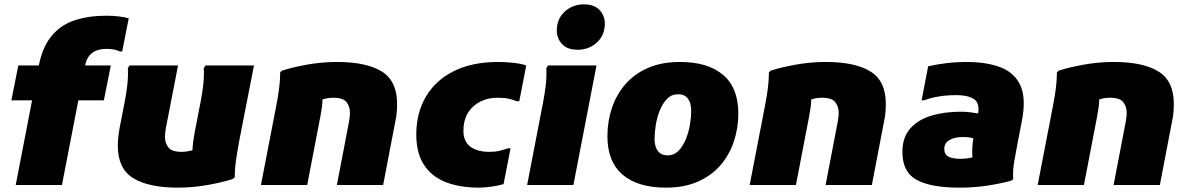

<svg xmlns="http://www.w3.org/2000/svg" viewBox="-20 -848 5448 880"><path d="M52 0 127 -388H32L64 -548H158Q175 -634 217 -684Q259 -734 322.5 -755Q386 -776 468 -776Q498 -776 526.5 -772.5Q555 -769 570 -764L540 -612H528Q521 -617 505 -620.5Q489 -624 468 -624Q385 -624 370 -548H488L456 -388H339L264 0Z M520 -180Q520 -198 522 -218Q524 -238 528 -260L552 -384Q559 -420 563.5 -458.5Q568 -497 566 -536L574 -548H796L740 -260Q738 -248 737 -237.5Q736 -227 736 -220Q736 -193 751.5 -172.5Q767 -152 812 -152Q825 -152 837.5 -154Q850 -156 862 -159Q864 -198 872 -240L900 -384Q907 -420 911.5 -458.5Q916 -497 914 -536L922 -548H1144L1076 -200Q1069 -162 1062.5 -118.5Q1056 -75 1056 -36L1048 -28Q1003 -13 934 -0.5Q865 12 796 12Q661 12 590.5 -31.5Q520 -75 520 -180Z M1176 0 1244 -352Q1252 -390 1258 -433.5Q1264 -477 1264 -516L1272 -524Q1317 -539 1386 -551.5Q1455 -564 1524 -564Q1659 -564 1729.5 -520.5Q1800 -477 1800 -372Q1800 -354 1798.5 -334.5Q1797 -315 1792 -292L1736 0H1524L1580 -292Q1582 -304 1583 -314.5Q1584 -325 1584 -332Q1584 -359 1568.5 -379.5Q1553 -400 1508 -400Q1494 -400 1481.5 -398Q1469 -396 1458 -392Q1458 -374 1455 -353.5Q1452 -333 1448 -312L1388 0Z M1888 -232Q1888 -330 1932 -405Q1976 -480 2060 -522Q2144 -564 2264 -564Q2297 -564 2333.5 -560Q2370 -556 2392 -548L2360 -384H2348Q2335 -390 2314 -395Q2293 -400 2260 -400Q2194 -400 2149 -360Q2104 -320 2104 -248Q2104 -200 2135.5 -176Q2167 -152 2224 -152Q2251 -152 2270.5 -157Q2290 -162 2308 -168H2320L2288 -4Q2263 3 2231.5 7.5Q2200 12 2176 12Q2088 12 2023.5 -13Q1959 -38 1923.5 -92Q1888 -146 1888 -232Z M2628 -620Q2580 -620 2556 -646Q2532 -672 2532 -708Q2532 -762 2568.5 -795Q2605 -828 2656 -828Q2704 -828 2728 -802Q2752 -776 2752 -740Q2752 -686 2715.5 -653Q2679 -620 2628 -620ZM2396 0 2470 -384Q2477 -420 2481.5 -458.5Q2486 -497 2484 -536L2492 -548H2714L2608 0Z M2764 -224Q2764 -292 2784.5 -353Q2805 -414 2846 -461.5Q2887 -509 2949.5 -536.5Q3012 -564 3096 -564Q3225 -564 3294.5 -504.5Q3364 -445 3364 -328Q3364 -261 3343.5 -199.5Q3323 -138 3282 -90.5Q3241 -43 3178.5 -15.5Q3116 12 3032 12Q2903 12 2833.5 -47.5Q2764 -107 2764 -224ZM2980 -212Q2980 -176 2995 -156Q3010 -136 3040 -136Q3070 -136 3090.5 -157.5Q3111 -179 3124 -211.5Q3137 -244 3142.5 -278.5Q3148 -313 3148 -340Q3148 -376 3133 -396Q3118 -416 3088 -416Q3058 -416 3037.5 -395Q3017 -374 3004 -341.5Q2991 -309 2985.5 -274Q2980 -239 2980 -212Z M3416 0 3484 -352Q3492 -390 3498 -433.5Q3504 -477 3504 -516L3512 -524Q3557 -539 3626 -551.5Q3695 -564 3764 -564Q3899 -564 3969.5 -520.5Q4040 -477 4040 -372Q4040 -354 4038.5 -334.5Q4037 -315 4032 -292L3976 0H3764L3820 -292Q3822 -304 3823 -314.5Q3824 -325 3824 -332Q3824 -359 3808.5 -379.5Q3793 -400 3748 -400Q3734 -400 3721.5 -398Q3709 -396 3698 -392Q3698 -374 3695 -353.5Q3692 -333 3688 -312L3628 0Z M4376 12Q4247 12 4181.5 -23.5Q4116 -59 4116 -152Q4116 -218 4151.5 -258.5Q4187 -299 4247.5 -317.5Q4308 -336 4384 -336Q4405 -336 4426 -333.5Q4447 -331 4463 -328Q4471 -376 4443.5 -394Q4416 -412 4364 -412Q4319 -412 4280.5 -405.5Q4242 -399 4216 -388H4204L4234 -544Q4272 -553 4317.5 -558.5Q4363 -564 4408 -564Q4506 -564 4569.5 -538Q4633 -512 4658 -453.5Q4683 -395 4664 -296L4644 -192Q4637 -154 4629 -110.5Q4621 -67 4624 -28L4616 -20Q4559 -5 4500.5 3.5Q4442 12 4376 12ZM4308 -166Q4308 -139 4328 -129.5Q4348 -120 4384 -120Q4393 -120 4408.5 -121.5Q4424 -123 4437 -127Q4435 -147 4436.5 -170Q4438 -193 4441 -214Q4423 -220 4392 -220Q4356 -220 4332 -206.5Q4308 -193 4308 -166Z M4736 0 4804 -352Q4812 -390 4818 -433.5Q4824 -477 4824 -516L4832 -524Q4877 -539 4946 -551.5Q5015 -564 5084 -564Q5219 -564 5289.5 -520.5Q5360 -477 5360 -372Q5360 -354 5358.5 -334.5Q5357 -315 5352 -292L5296 0H5084L5140 -292Q5142 -304 5143 -314.5Q5144 -325 5144 -332Q5144 -359 5128.5 -379.5Q5113 -400 5068 -400Q5054 -400 5041.5 -398Q5029 -396 5018 -392Q5018 -374 5015 -353.5Q5012 -333 5008 -312L4948 0Z"/></svg>

Font: Kufam Black
Style: Italic
Weight: 900
Italic angle: -11°
Designer: Artur Schmal
Foundry: Original Type
Version: Version 1.301; ttfautohint (v1.8.3)